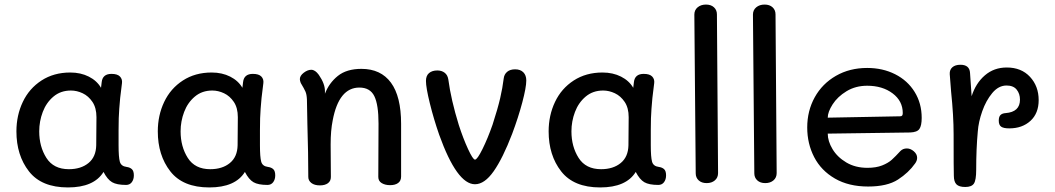

<svg xmlns="http://www.w3.org/2000/svg" viewBox="-20 -812 4627 842"><path d="M567 -43Q567 -25 558 -13Q549 -1 533 -1Q492 -1 471.5 -13Q451 -25 434 -58Q392 10 278 10Q162 10 107 -60.5Q52 -131 52 -236Q52 -306 80 -365Q108 -424 162 -459Q216 -494 288 -494Q334 -494 369.5 -476Q405 -458 423 -427L426 -452Q430 -488 469 -488Q495 -488 506 -476.5Q517 -465 515 -448Q505 -373 503 -335Q500 -299 500 -241V-175Q500 -123 505.5 -103Q511 -83 535 -80Q550 -78 558.5 -70Q567 -62 567 -43ZM403 -298Q403 -339 385.5 -365Q368 -391 342.5 -403Q317 -415 291 -415Q246 -415 214.5 -388.5Q183 -362 167.5 -321Q152 -280 152 -236Q152 -169 183.5 -119.5Q215 -70 282 -70Q335 -70 368 -97Q401 -124 402 -175Q403 -220 403 -298Z M1187 -43Q1187 -25 1178 -13Q1169 -1 1153 -1Q1112 -1 1091.5 -13Q1071 -25 1054 -58Q1012 10 898 10Q782 10 727 -60.5Q672 -131 672 -236Q672 -306 700 -365Q728 -424 782 -459Q836 -494 908 -494Q954 -494 989.5 -476Q1025 -458 1043 -427L1046 -452Q1050 -488 1089 -488Q1115 -488 1126 -476.5Q1137 -465 1135 -448Q1125 -373 1123 -335Q1120 -299 1120 -241V-175Q1120 -123 1125.5 -103Q1131 -83 1155 -80Q1170 -78 1178.5 -70Q1187 -62 1187 -43ZM1023 -298Q1023 -339 1005.5 -365Q988 -391 962.5 -403Q937 -415 911 -415Q866 -415 834.5 -388.5Q803 -362 787.5 -321Q772 -280 772 -236Q772 -169 803.5 -119.5Q835 -70 902 -70Q955 -70 988 -97Q1021 -124 1022 -175Q1023 -220 1023 -298Z M1739 -269V-38Q1739 -19 1726 -9.5Q1713 0 1691 0Q1669 0 1654 -9Q1639 -18 1639 -36L1640 -270Q1640 -353 1621.5 -390.5Q1603 -428 1556 -428Q1466 -428 1439 -284Q1430 -240 1430 -178L1431 -36Q1431 -18 1418 -8.5Q1405 1 1383 1Q1359 1 1345.5 -9.5Q1332 -20 1332 -36Q1332 -136 1328 -268Q1326 -346 1326 -376Q1325 -398 1319.5 -410.5Q1314 -423 1299 -448Q1295 -458 1295 -465Q1295 -480 1312 -493Q1329 -506 1345 -506Q1362 -506 1378 -484Q1405 -445 1405 -413V-401Q1423 -448 1461.5 -479Q1500 -510 1565 -510Q1650 -510 1694.5 -449.5Q1739 -389 1739 -269Z M1906 -221Q1882 -290 1865 -359Q1848 -428 1848 -457Q1848 -480 1861.5 -491.5Q1875 -503 1898 -503Q1917 -503 1930 -493Q1943 -483 1946 -464Q1958 -374 1992 -264Q2011 -205 2032.5 -158.5Q2054 -112 2063 -112Q2073 -112 2096 -158.5Q2119 -205 2140 -265Q2163 -336 2173.5 -381.5Q2184 -427 2189 -468Q2191 -486 2204 -497Q2217 -508 2239 -508Q2262 -508 2275 -495Q2288 -482 2288 -459Q2288 -429 2270.5 -363Q2253 -297 2226 -225Q2185 -118 2145 -61Q2105 -4 2063 -4Q1984 -4 1906 -221Z M2901 -43Q2901 -25 2892 -13Q2883 -1 2867 -1Q2826 -1 2805.5 -13Q2785 -25 2768 -58Q2726 10 2612 10Q2496 10 2441 -60.5Q2386 -131 2386 -236Q2386 -306 2414 -365Q2442 -424 2496 -459Q2550 -494 2622 -494Q2668 -494 2703.5 -476Q2739 -458 2757 -427L2760 -452Q2764 -488 2803 -488Q2829 -488 2840 -476.5Q2851 -465 2849 -448Q2839 -373 2837 -335Q2834 -299 2834 -241V-175Q2834 -123 2839.5 -103Q2845 -83 2869 -80Q2884 -78 2892.5 -70Q2901 -62 2901 -43ZM2737 -298Q2737 -339 2719.5 -365Q2702 -391 2676.5 -403Q2651 -415 2625 -415Q2580 -415 2548.5 -388.5Q2517 -362 2501.5 -321Q2486 -280 2486 -236Q2486 -169 2517.5 -119.5Q2549 -70 2616 -70Q2669 -70 2702 -97Q2735 -124 2736 -175Q2737 -220 2737 -298Z M3031 -52 3025 -748Q3025 -768 3039.5 -780Q3054 -792 3076 -792Q3098 -792 3111 -780Q3124 -768 3124 -749L3129 -53Q3129 -33 3115 -21Q3101 -9 3079 -9Q3057 -9 3044 -21Q3031 -33 3031 -52Z M3288 -52 3282 -748Q3282 -768 3296.5 -780Q3311 -792 3333 -792Q3355 -792 3368 -780Q3381 -768 3381 -749L3386 -53Q3386 -33 3372 -21Q3358 -9 3336 -9Q3314 -9 3301 -21Q3288 -33 3288 -52Z M3520 -253Q3520 -326 3553 -385.5Q3586 -445 3646 -479.5Q3706 -514 3783 -514Q3851 -514 3905.5 -486.5Q3960 -459 3991 -409Q4022 -359 4022 -295Q4022 -261 4012 -246.5Q4002 -232 3971 -231L3610 -226Q3610 -193 3631 -158Q3652 -123 3691.5 -99.5Q3731 -76 3784 -76Q3822 -76 3848.5 -86.5Q3875 -97 3891 -111.5Q3907 -126 3929 -150Q3940 -161 3957 -161Q3973 -161 3987.5 -148.5Q4002 -136 4002 -120Q4002 -107 3993 -95Q3965 -55 3918 -24.5Q3871 6 3787 6Q3702 6 3641.5 -29Q3581 -64 3550.5 -123Q3520 -182 3520 -253ZM3928 -302Q3934 -302 3936.5 -305.5Q3939 -309 3939 -316Q3939 -369 3894.5 -402.5Q3850 -436 3783 -436Q3732 -436 3692.5 -412Q3653 -388 3631.5 -354.5Q3610 -321 3610 -296Z M4535 -373Q4535 -315 4499 -282Q4463 -249 4406 -249Q4381 -249 4370.5 -256.5Q4360 -264 4360 -283Q4360 -300 4367.5 -307.5Q4375 -315 4390 -316Q4453 -321 4453 -375Q4453 -401 4438.5 -419Q4424 -437 4394 -437Q4359 -437 4331.5 -404Q4304 -371 4287.5 -324Q4271 -277 4268 -235Q4261 -160 4261 -67Q4261 -22 4251 -7Q4241 8 4213 8Q4186 8 4174.5 -3.5Q4163 -15 4163 -42Q4162 -61 4162 -223Q4162 -304 4151 -410L4145 -487Q4144 -506 4156.5 -517Q4169 -528 4192 -528Q4232 -528 4234 -492L4241 -390Q4259 -447 4299 -481.5Q4339 -516 4395 -516Q4459 -516 4497 -475Q4535 -434 4535 -373Z"/></svg>

Font: Mali Medium
Style: Regular
Weight: 500
Version: Version 1.000; ttfautohint (v1.6)